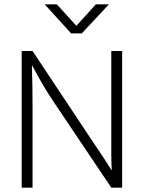

<svg xmlns="http://www.w3.org/2000/svg" viewBox="-20 -865 663 885"><path d="M186 -845H242L332 -746L422 -845H482L357 -711H308ZM80 -630H130L405 -216Q428 -182 450 -149Q472 -116 493 -82H495Q493 -120 493 -159Q493 -198 493 -236V-630H543V0H493L227 -396Q200 -436 175.5 -478Q151 -520 129 -562H127Q130 -469 130 -376V0H80Z"/></svg>

Font: Ek Mukta ExtraLight
Style: Regular
Weight: 275
Designer: Girish Dalvi and Yashodeep Gholap
Foundry: Ek Type
Version: Version 2.538;PS 1.002;hotconv 16.6.51;makeotf.lib2.5.65220;